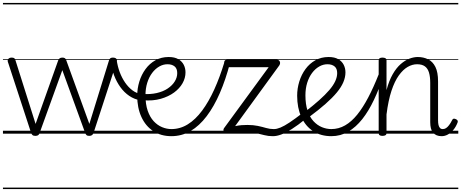

<svg xmlns="http://www.w3.org/2000/svg" viewBox="-20 -905 3123 1300"><path d="M220 15Q206 15 200 9.5Q194 4 191 -4L34 -484Q29 -496 36 -505.5Q43 -515 60 -515Q71 -515 77 -510.5Q83 -506 85 -496L221 -66L374 -496Q378 -506 384.5 -510.5Q391 -515 403 -515Q414 -515 420 -510.5Q426 -506 429 -496L585 -66L718 -496Q721 -506 727 -510.5Q733 -515 744 -515Q762 -515 768.5 -506Q775 -497 769 -482L613 -4Q610 4 603.5 9.5Q597 15 584 15Q571 15 565.5 9.5Q560 4 557 -4L402 -430L248 -4Q246 4 239.5 9.5Q233 15 220 15ZM0 365H804V375H0ZM0 -20H804V0H0ZM0 -505H804V-500H0ZM0 -885H804V-875H0Z M929 -226Q889 -233 855 -256Q821 -279 795 -315Q769 -351 752.5 -395Q736 -439 731 -488Q731 -495 736 -500Q741 -505 749 -507Q757 -509 763.5 -507.5Q770 -506 770 -499Q776 -456 790.5 -417Q805 -378 827 -346Q849 -314 876.5 -293.5Q904 -273 936 -268Q945 -266 948 -259.5Q951 -253 950 -244.5Q949 -236 943.5 -230.5Q938 -225 929 -226ZM804 365H842V375H804ZM804 -20H842V0H804ZM804 -505H842V-500H804ZM804 -885H842V-875H804Z M944 -269Q997 -265 1041 -275Q1085 -285 1116 -306Q1147 -327 1163.5 -354Q1180 -381 1180 -410Q1180 -441 1162 -455.5Q1144 -470 1114 -470Q1085 -470 1058 -454.5Q1031 -439 1010 -411Q989 -383 977 -344.5Q965 -306 965 -260Q965 -199 980 -155.5Q995 -112 1020.5 -84.5Q1046 -57 1077.5 -44Q1109 -31 1141 -31Q1151 -31 1156.5 -23.5Q1162 -16 1162 -7Q1162 2 1156.5 9.5Q1151 17 1141 17Q1070 17 1018 -17Q966 -51 937.5 -113Q909 -175 909 -257Q909 -306 923.5 -353Q938 -400 965.5 -437.5Q993 -475 1032.5 -497Q1072 -519 1122 -519Q1162 -519 1187 -504.5Q1212 -490 1224 -466.5Q1236 -443 1236 -415Q1236 -377 1216 -341.5Q1196 -306 1158.5 -278.5Q1121 -251 1068.5 -236Q1016 -221 950 -226ZM841 365H1329V375H841ZM841 -20H1329V0H841ZM841 -505H1329V-500H841ZM841 -885H1329V-875H841Z M1140 17Q1132 17 1127.5 9.5Q1123 2 1123 -7.5Q1123 -17 1127.5 -24Q1132 -31 1140 -31Q1200 -31 1252 -63.5Q1304 -96 1348.5 -156Q1393 -216 1430.5 -298.5Q1468 -381 1499 -483Q1502 -492 1512 -493.5Q1522 -495 1531 -490.5Q1540 -486 1537 -477Q1508 -366 1468.5 -275Q1429 -184 1379.5 -118.5Q1330 -53 1270.5 -18Q1211 17 1140 17ZM1329 365H1429V375H1329ZM1329 -20H1429V0H1329ZM1329 -505H1429V-500H1329ZM1329 -885H1429V-875H1329Z M1825 17Q1797 17 1769.5 10Q1742 3 1710.5 -4.5Q1679 -12 1637 -12Q1613 -12 1592.5 -10Q1572 -8 1553 -5.5Q1534 -3 1513 0Q1505 1 1499.5 -5.5Q1494 -12 1493 -21Q1492 -30 1496 -36L1799 -450H1516Q1506 -450 1501.5 -455.5Q1497 -461 1497 -475Q1497 -488 1501.5 -494Q1506 -500 1516 -500H1856Q1866 -500 1871 -494Q1876 -488 1876.5 -479.5Q1877 -471 1871 -462L1572 -51Q1595 -56 1615.5 -57.5Q1636 -59 1655 -59Q1695 -59 1725.5 -52.5Q1756 -46 1781.5 -38.5Q1807 -31 1833 -31Q1842 -31 1846.5 -25.5Q1851 -20 1851 -8Q1851 2 1844.5 9.5Q1838 17 1825 17ZM1429 365H1924V375H1429ZM1429 -20H1924V0H1429ZM1429 -505H1924V-500H1429ZM1429 -885H1924V-875H1429Z M1829 17Q1818 17 1812.5 9.5Q1807 2 1807.5 -7Q1808 -16 1815 -23.5Q1822 -31 1835 -31Q1854 -31 1879.5 -41.5Q1905 -52 1941 -76Q1977 -100 2029 -140Q2037 -146 2044.5 -143.5Q2052 -141 2056.5 -133.5Q2061 -126 2060.5 -117.5Q2060 -109 2052 -102Q1997 -57 1955.5 -31Q1914 -5 1883.5 6Q1853 17 1829 17ZM1924 365V375ZM1924 -20V0ZM1924 -505V-500ZM1924 -885V-875Z M2043 -146Q2099 -189 2140.5 -226Q2182 -263 2209.5 -295Q2237 -327 2250 -355.5Q2263 -384 2263 -410Q2263 -441 2245 -455.5Q2227 -470 2197 -470Q2168 -470 2141 -454.5Q2114 -439 2093 -411Q2072 -383 2060 -344.5Q2048 -306 2048 -260Q2048 -199 2062.5 -155.5Q2077 -112 2102.5 -84.5Q2128 -57 2159.5 -44Q2191 -31 2224 -31Q2234 -31 2239.5 -23.5Q2245 -16 2245 -7Q2245 2 2239.5 9.5Q2234 17 2224 17Q2152 17 2100 -17Q2048 -51 2020 -113Q1992 -175 1992 -257Q1992 -306 2006.5 -353Q2021 -400 2048.5 -437.5Q2076 -475 2115.5 -497Q2155 -519 2205 -519Q2245 -519 2270 -504.5Q2295 -490 2307 -466.5Q2319 -443 2319 -415Q2319 -382 2304.5 -348Q2290 -314 2260 -278Q2230 -242 2184 -201.5Q2138 -161 2076 -115ZM1924 365H2412V375H1924ZM1924 -20H2412V0H1924ZM1924 -505H2412V-500H1924ZM1924 -885H2412V-875H1924Z M2223 17Q2214 17 2209.5 9.5Q2205 2 2205 -7.5Q2205 -17 2209.5 -24Q2214 -31 2223 -31Q2273 -31 2316.5 -56Q2360 -81 2398.5 -128.5Q2437 -176 2473.5 -245.5Q2510 -315 2545 -404Q2549 -413 2558 -413Q2567 -413 2574 -407Q2581 -401 2577 -392Q2547 -303 2511.5 -228Q2476 -153 2433 -98.5Q2390 -44 2338 -13.5Q2286 17 2223 17ZM2412 365V375ZM2412 -20V0ZM2412 -505V-500ZM2412 -885V-875Z M2970 17Q2951 17 2936.5 11Q2922 5 2912 -7Q2902 -19 2897.5 -36.5Q2893 -54 2893 -78V-344Q2893 -386 2884.5 -414Q2876 -442 2856.5 -456Q2837 -470 2804 -470Q2772 -470 2740.5 -452Q2709 -434 2680.5 -394.5Q2652 -355 2630.5 -290Q2609 -225 2597 -130V-4Q2597 6 2590 10.5Q2583 15 2569 15Q2557 15 2550.5 10.5Q2544 6 2544 -4V-496Q2544 -506 2550.5 -510.5Q2557 -515 2569 -515Q2583 -515 2590 -510.5Q2597 -506 2597 -496V-295Q2614 -359 2639 -402.5Q2664 -446 2693.5 -471.5Q2723 -497 2752.5 -508Q2782 -519 2809 -519Q2847 -519 2878.5 -503.5Q2910 -488 2928 -452Q2946 -416 2946 -354V-90Q2946 -72 2949 -59Q2952 -46 2959 -38.5Q2966 -31 2978 -31Q2990 -31 3000 -37.5Q3010 -44 3020.5 -57.5Q3031 -71 3042 -93Q3046 -101 3052.5 -101.5Q3059 -102 3067 -98Q3076 -94 3078.5 -88Q3081 -82 3078 -75Q3067 -46 3049.5 -25.5Q3032 -5 3012 6Q2992 17 2970 17ZM2412 365H3083V375H2412ZM2412 -20H3083V0H2412ZM2412 -505H3083V-500H2412ZM2412 -885H3083V-875H2412Z"/></svg>

Font: Playwrite GB S Guides
Style: Regular
Weight: 400
Designer: Veronika Burian, José Scaglione
Foundry: TypeTogether
Version: Version 1.003